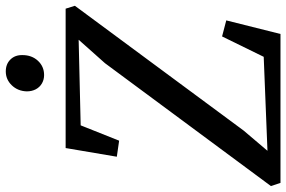

<svg xmlns="http://www.w3.org/2000/svg" viewBox="-193 -807 990 664"><g transform="rotate(-90 302.0 -475.0)"><path d="M1.5 0 -9.5 -33 415.5 -607 496.5 -698 200.5 -691 147.5 -558 92 -566 122 -743H604L614 -711L182.5 -127.5L112.5 -45L437.5 -58L508 -202L563.5 -187.5L516.5 0ZM374.5 -817.5Q358.5 -817.5 345.5 -825Q332.5 -832.5 325.2 -846.2Q318 -860 318 -877.5Q319 -908.5 339 -929.2Q359 -950 387 -950Q412.5 -950 428.2 -934Q444 -918 443.5 -892.5Q443.5 -860 423.8 -838.8Q404 -817.5 374.5 -817.5Z"/></g></svg>

Font: Merriweather 48pt
Style: Italic
Weight: 400
Italic angle: -7.8°
Version: Version 2.101